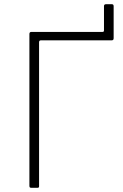

<svg xmlns="http://www.w3.org/2000/svg" viewBox="-20 -894 584 914"><path d="M129 0Q124 0 122 -2Q120 -4 120 -10V-732Q120 -742 129 -742H468Q475 -742 475 -749V-865Q475 -874 485 -874H512Q517 -874 519 -871.5Q521 -869 521 -864V-712Q521 -702 512 -702H175Q166 -702 166 -693V-7Q166 0 159 0Z"/></svg>

Font: Libre Franklin Thin
Style: Regular
Weight: 100
Designer: Pablo Impallari, Rodrigo Fuenzalida, Nhung Nguyen
Foundry: Impallari Type
Version: Version 3.000